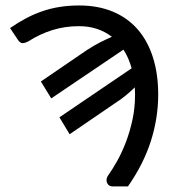

<svg xmlns="http://www.w3.org/2000/svg" viewBox="-20 -668 619 688"><path d="M126.5 -376 291 -488.3Q315.4 -504.4 337.4 -515.6Q359.4 -526.9 380.9 -536.1Q356.9 -554.7 327.4 -564.5Q297.9 -574.2 262.7 -574.2Q212.4 -574.2 168 -560.3Q123.5 -546.4 83.5 -521Q69.8 -513.2 60.8 -513.4Q51.8 -513.7 44.4 -524.9L16.1 -567.4Q44.9 -587.4 73.5 -602.5Q102.1 -617.7 132.1 -627.9Q162.1 -638.2 194.6 -643.3Q227.1 -648.4 263.7 -648.4Q331.5 -648.4 384.5 -626.2Q437.5 -604 473.4 -562.7Q509.3 -521.5 528.1 -462.2Q546.9 -402.8 546.9 -329.1Q546.9 -245.6 520.8 -163.1Q494.6 -80.6 438.5 0H384.3Q376 0 370.6 -3.9Q365.2 -7.8 363 -14.2Q360.8 -20.5 362.3 -27.8Q363.8 -35.2 369.6 -42.5Q384.3 -63 400.6 -92.5Q417 -122.1 431.2 -158.9Q445.3 -195.8 454.6 -238.5Q463.9 -281.2 463.9 -328.1Q463.9 -335 463.6 -341.6Q463.4 -348.1 462.9 -355Q448.2 -340.3 430.4 -325.7Q412.6 -311 389.6 -296.4L229.5 -187L192.9 -247.6L451.7 -423.3Q441.4 -460.9 422.4 -490.2L163.6 -315.4Z"/></svg>

Font: Carlito
Style: Regular
Weight: 400
Designer: Lukasz Dziedzic
Foundry: tyPoland Lukasz Dziedzic
Version: Version 1.104